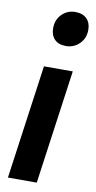

<svg xmlns="http://www.w3.org/2000/svg" viewBox="-91 -839 439 879"><g transform="rotate(10 129.0 -400.0)"><path d="M221 -530 147 0H13L87 -530ZM98 -709Q98 -749 123.5 -774.5Q149 -800 186 -800Q220 -800 239 -781Q258 -762 258 -730Q258 -690 232 -664.5Q206 -639 169 -639Q135 -639 116.5 -658Q98 -677 98 -709Z"/></g></svg>

Font: Fira Sans Extra Condensed SemiBold
Style: Italic
Weight: 600
Width: 3
Italic angle: -8°
Designer: Carrois Corporate & Edenspiekermann AG
Foundry: Carrois Corporate GbR & Edenspiekermann AG
Version: Version 4.203